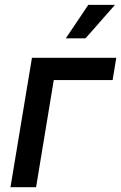

<svg xmlns="http://www.w3.org/2000/svg" viewBox="-20 -775 501 795"><path d="M461.4 -535.6 446.3 -443.4H202.6L129.4 0H23.4L112.3 -535.6ZM252.4 -616.2 345.7 -754.9H456.1L334 -616.2Z"/></svg>

Font: Inter 20pt Medium
Style: Italic
Weight: 500
Italic angle: -9.3988°
Version: Version 4.001;git-66647c0bb